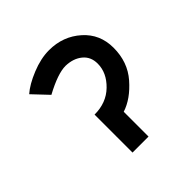

<svg xmlns="http://www.w3.org/2000/svg" viewBox="-169 -783 952 952"><g transform="rotate(-45 307.5 -307.0)"><path d="M79.1 -547.9Q115.7 -580.1 180.4 -606.4Q245.1 -632.8 303.2 -632.8Q400.9 -632.8 470.2 -570.8Q538.1 -510.3 538.1 -415Q538.1 -314.9 478 -246.1Q417.5 -176.8 349.1 -154.8V19H236.8V-247.1Q319.8 -247.1 373 -298.8Q426.8 -351.1 426.8 -415Q426.8 -463.4 392.8 -491Q358.9 -518.6 306.2 -520Q251.5 -520 154.8 -467.8Z"/></g></svg>

Font: Miedinger*
Style: Bold
Weight: 700
Version: Version 001.000